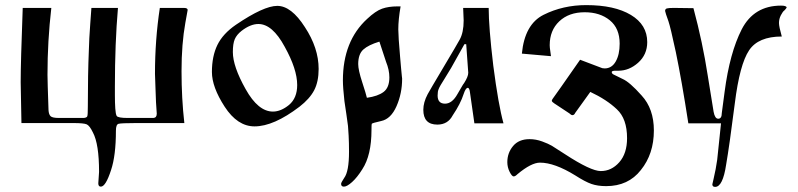

<svg xmlns="http://www.w3.org/2000/svg" viewBox="-20 -482 3125 752"><path d="M61 -160Q61 -237 69 -451H181Q166 -321 166 -189Q166 -167 170 -51Q171 -34 178 -27Q185 -20 211 -20H308Q320 -21 322 -27Q324 -33 324 -64Q324 -193 328 -285Q329 -329 333.5 -389Q338 -449 338 -451H442Q430 -312 430 -143Q430 -140 430 -128.5Q430 -117 430 -109Q430 -79 431.5 -57Q433 -35 437 -28Q442 -20 480 -20H581Q594 -21 594 -37L591 -82Q591 -92 589 -136Q587 -180 587 -193Q587 -326 606 -451H700Q715 -451 715 -443L706 -393Q691 -310 691 -203Q691 -97 702 0H512Q455 0 444 3Q434 6 434 30Q434 127 415 184Q394 249 375 249Q365 249 365 236L368 191Q368 82 344 37Q331 10 319.5 5Q308 0 268 0H64Q64 -16 61 -160Z M810 -200Q810 -262 831.5 -306Q853 -350 904 -385Q1013 -459 1066 -459Q1121 -459 1174 -376Q1228 -294 1228 -212Q1228 -162 1210.5 -128.5Q1193 -95 1153 -64Q1052 13 977 13Q910 13 860 -64Q810 -141 810 -200ZM892 -278Q892 -222 942 -133Q991 -45 1049 -45Q1080 -45 1112 -71Q1144 -98 1144 -149Q1144 -211 1095 -299Q1047 -388 992 -388Q961 -388 926 -361Q907 -346 899.5 -328.5Q892 -311 892 -278Z M1549 -457Q1540 -405 1540 -367Q1540 -340 1547 -260Q1549 -236 1551 -214Q1553 -192 1554 -183L1555 -174Q1555 -116 1533 -66Q1511 -16 1473 -8Q1437 0 1436 3Q1435 6 1435 27Q1435 126 1399 181Q1379 213 1359 231Q1339 249 1327 249Q1316 249 1316 238Q1316 233 1328 215Q1347 190 1347 112Q1347 77 1345.5 49.5Q1344 22 1343 11.5Q1342 1 1336.5 -35.5Q1331 -72 1329 -86Q1323 -140 1323 -167Q1323 -321 1418 -408Q1451 -439 1476.5 -448Q1502 -457 1537 -457ZM1492 -240 1466 -319Q1423 -306 1403 -288Q1383 -270 1383 -231Q1383 -208 1398.5 -160.5Q1414 -113 1417 -99Q1460 -105 1482.5 -122Q1505 -139 1505 -179Q1505 -208 1492 -240Z M1952 1H1838Q1826 -83 1821 -118Q1819 -138 1812 -138Q1804 -138 1796 -114Q1784 -76 1753 -30Q1734 6 1693 6Q1638 6 1638 -52Q1638 -81 1655 -113Q1663 -128 1717.5 -219.5Q1772 -311 1780 -326Q1796 -354 1796 -402L1794 -451H1894Q1894 -376 1912 -225Q1932 -71 1952 1ZM1806 -309H1799L1747 -216L1722 -175Q1702 -144 1698 -133Q1694 -124 1694 -108Q1694 -76 1723 -76Q1751 -76 1772 -114L1793 -150L1798 -157Q1814 -182 1814 -197Z M2138 -262 2024 -272Q2035 -387 2109 -424Q2185 -462 2276 -462Q2387 -462 2451 -423.5Q2515 -385 2515 -317Q2515 -268 2479 -236Q2444 -205 2402 -205H2387Q2376 -204 2376 -200Q2376 -194 2382.5 -190.5Q2389 -187 2418 -173Q2446 -161 2493 -108Q2541 -56 2541 29Q2541 121 2490 184Q2441 247 2354 247Q2321 247 2296.5 238.5Q2272 230 2233 205Q2152 155 2095 155Q2061 155 2007 200Q1998 209 1992 209Q1985 209 1976 191Q1967 173 1967 153Q1967 117 1989.5 90Q2012 63 2054 63Q2079 63 2103.5 72Q2128 81 2141.5 89Q2155 97 2193 122Q2294 188 2333 188Q2375 188 2405.5 153.5Q2436 119 2436 59Q2436 -17 2396 -54Q2356 -92 2292 -122Q2288 -117 2266.5 -86.5Q2245 -56 2233 -40Q2229 -31 2222 -31Q2217 -31 2210 -38L2151 -77Q2143 -82 2141 -87Q2143 -94 2146 -97Q2158 -113 2252 -248L2339 -215Q2341 -215 2344 -214.5Q2347 -214 2348 -214Q2376 -214 2391.5 -241Q2407 -268 2407 -311Q2407 -371 2368.5 -402.5Q2330 -434 2270 -434Q2208 -434 2170.5 -398.5Q2133 -363 2133 -305Q2133 -296 2135.5 -280.5Q2138 -265 2138 -262Z M2804 1H2676Q2650 -167 2627 -278Q2606 -376 2598 -399Q2586 -432 2585 -439Q2585 -447 2592 -449Q2599 -451 2619 -451L2696 -450Q2732 -316 2752 -186L2775 -44Q2780 -17 2793 -17Q2807 -17 2807 -39L2818 -122Q2838 -275 2885 -367Q2933 -460 3039 -460Q3061 -460 3061 -452Q3058 -447 3052 -441Q3046 -437 3038.5 -422.5Q3031 -408 3031 -392Q3031 -378 3042 -339Q2950 -339 2914 -285Q2877 -230 2858 -77Q2837 88 2824 163Q2811 250 2781 250Q2770 250 2770 240L2775 218Q2784 180 2789 144Q2793 110 2804 1Z"/></svg>

Font: Pochaevsk Unicode
Style: Normal
Weight: 400
Version: Version 1.1